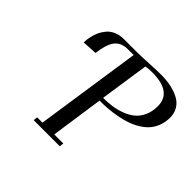

<svg xmlns="http://www.w3.org/2000/svg" viewBox="-164 -911 1113 1113"><g transform="rotate(45 392.5 -354.5)"><path d="M122.1 -523.9 124 -548.8 127 -565.9Q131.8 -592.8 142.1 -615.5Q152.3 -638.2 169.2 -658.4Q186 -678.7 212.9 -690.4Q239.7 -702.1 273.9 -702.1H379.9Q412.1 -702.1 475.3 -705.6Q538.6 -709 571.8 -709Q603 -709 631.6 -705.1Q660.2 -701.2 688.7 -691.4Q717.3 -681.6 738.3 -666.5Q759.3 -651.4 772.2 -626.5Q785.2 -601.6 785.2 -569.8Q785.2 -531.7 772.9 -500.2Q760.7 -468.8 740.5 -446.5Q720.2 -424.3 691.2 -407Q662.1 -389.6 630.9 -379.2Q599.6 -368.7 563 -361.8Q526.4 -355 493.4 -352.5Q460.4 -350.1 425.8 -350.1L378.9 -25.9H453.1L450.2 0H235.8L238.8 -25.9H282.2L378.9 -676.8H333Q284.2 -676.8 257.3 -649.9Q230.5 -623 219.2 -561L213.9 -528.8ZM429.2 -376Q467.8 -376 502.2 -380.9Q536.6 -385.7 571.5 -398.9Q606.4 -412.1 631.6 -432.9Q656.7 -453.6 672.4 -487.8Q688 -522 688 -565.9Q688 -682.1 525.9 -682.1Q513.2 -682.1 500.2 -681.2Q487.3 -680.2 480.5 -679.2L474.1 -678.2Z"/></g></svg>

Font: Dehuti
Style: Bold-Italic
Weight: 700
Version: Version 1.2